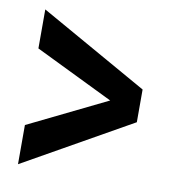

<svg xmlns="http://www.w3.org/2000/svg" viewBox="-63 -544 530 601"><g transform="rotate(10 202.0 -243.0)"><path d="M33.5 3 377 -191V-295L33.5 -489V-365L283 -243.5L33.5 -121.5Z"/></g></svg>

Font: Anybody Thin SemiBold
Style: Regular
Weight: 600
Version: Version 1.113;gftools[0.9.25]